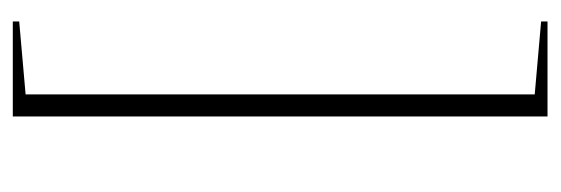

<svg xmlns="http://www.w3.org/2000/svg" viewBox="-308 -464 876 300"><g transform="rotate(90 130.0 -314.0)"><path d="M162 -731.5V104H13.5V94L127.5 84V-711.5L13.5 -721.5V-731.5Z"/></g></svg>

Font: Newsreader Display ExtraLight
Style: Regular
Weight: 275
Designer: Hugues Gentile
Foundry: Production Type
Version: Version 1.002